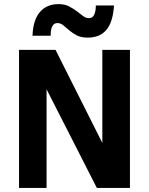

<svg xmlns="http://www.w3.org/2000/svg" viewBox="-20 -920 729 940"><path d="M454.1 0 208 -482.9V0H73.2V-675.8H252L481 -220.2V-675.8H616.2V0ZM139.2 -745.1Q141.6 -820.8 174.8 -860.4Q208 -899.9 267.1 -899.9Q296.9 -899.9 317.9 -888.9Q338.9 -877.9 355.5 -865.5Q372.1 -853 386 -842Q399.9 -831.1 416 -831.1Q433.1 -831.1 441.2 -848.1Q449.2 -865.2 449.2 -893.1H538.1Q533.2 -812.5 501.2 -774.2Q469.2 -735.8 409.2 -735.8Q377 -735.8 356 -746.8Q335 -757.8 319.1 -771.5Q303.2 -785.2 290 -796.1Q276.9 -807.1 260.7 -807.1Q228 -807.1 228 -745.1Z"/></svg>

Font: Clear Sans
Style: Bold
Weight: 700
Foundry: Intel Corporation
Version: Version 1.00